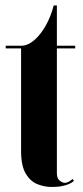

<svg xmlns="http://www.w3.org/2000/svg" viewBox="-20 -696 314 724"><path d="M174.5 9Q147 9 120.5 -1.8Q94 -12.5 76.8 -41.8Q59.5 -71 59.5 -126.5V-513.5H1.5V-523.5H59.5Q84.5 -523.5 108.8 -544.2Q133 -565 152.5 -599.5Q172 -634 182.5 -675.5H194.5V-523.5H263.5V-513.5H194.5V-42Q194.5 -23 205.2 -14.8Q216 -6.5 224 -6.5Q232.5 -6.5 241.2 -12Q250 -17.5 253.5 -21L259 -14Q232.5 9 174.5 9Z"/></svg>

Font: Imbue 100pt ExtraBold
Style: Regular
Weight: 800
Designer: Tyler Finck
Foundry: Etcetera Type Company
Version: Version 1.102; ttfautohint (v1.8.3)